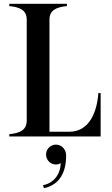

<svg xmlns="http://www.w3.org/2000/svg" viewBox="-20 -720 592 1013"><path d="M499 -229C492 -132 453 -25 346 -25H241V-616C241 -666 276 -682 333 -688V-700H29V-688C86 -682 121 -666 121 -616V-84C121 -34 86 -18 29 -12V0H511V-229ZM207 257 212 273C298 254 329 185 329 99C328 66 304 43 275 43C247 43 223 66 223 95C223 125 247 148 275 148C285 148 293 145 300 141C301 187 272 245 207 257Z"/></svg>

Font: Sprat Condensed Medium
Style: Regular
Weight: 500
Width: 3
Designer: Ethan Nakache
Foundry: Collletttivo
Version: Version 2.000;Glyphs 3.2 (3217)